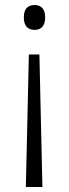

<svg xmlns="http://www.w3.org/2000/svg" viewBox="-20 -558 274 765"><path d="M160 -489C160 -522 144 -538 118 -538C89 -538 75 -521 75 -489C75 -456 89 -439 118 -439C144 -439 160 -455 160 -489ZM95 -341 83 187H149L137 -341Z"/></svg>

Font: Noto Sans Armenian SemiCondensed Light
Style: Regular
Weight: 300
Width: 4
Designer: Monotype Design Team
Foundry: Monotype Imaging Inc.
Version: Version 2.008